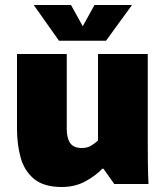

<svg xmlns="http://www.w3.org/2000/svg" viewBox="-20 -736 660 768"><path d="M227 12Q155 12 116 -20.5Q77 -53 62.5 -106Q48 -159 48 -220V-520H247V-220Q247 -184 260.5 -164Q274 -144 307 -144Q329 -144 344 -153Q359 -162 372 -174V-520H571V-183Q571 -131 571.5 -85Q572 -39 574 0H437L394 -61H389Q365 -35 323 -11.5Q281 12 227 12ZM216 -573 115 -716H264L311 -631L358 -716H508L404 -573Z"/></svg>

Font: Murecho Black
Style: Regular
Weight: 900
Designer: Neil Summerour
Foundry: Positype
Version: Version 1.010; ttfautohint (v1.8.3)